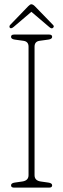

<svg xmlns="http://www.w3.org/2000/svg" viewBox="-20 -858 289 878"><path d="M138 -57Q138 -32 166.5 -28L201.5 -23Q218.5 -20.5 218.5 -10.5Q218.5 0 204.5 0H44.5Q30.5 0 30.5 -10.5Q30.5 -20.5 47 -23L81.5 -28Q110.5 -32 110.5 -57V-644.5Q110.5 -668.5 86.5 -671.5L47 -677Q30.5 -679.5 30.5 -689.5Q30.5 -700 44.5 -700H204.5Q218.5 -700 218.5 -689.5Q218.5 -679.5 201.5 -677L161.5 -671.5Q138 -668.5 138 -644.5ZM42.5 -735Q32 -726 26 -730Q23.5 -732 23.2 -736.2Q23 -740.5 26.5 -744L109 -829.5Q118 -838.5 123 -838.5Q130.5 -838.5 139.5 -829.5L222.5 -744Q230 -736.5 221.5 -730Q215.5 -725 204.5 -735L123.5 -804Z"/></svg>

Font: Fraunces 144pt S100 Thin
Style: Regular
Weight: 100
Version: Version 1.000; ttfautohint (v1.8.3)